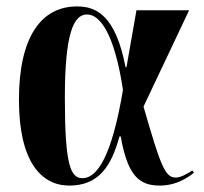

<svg xmlns="http://www.w3.org/2000/svg" viewBox="-20 -568 634 598"><path d="M196 10C287 10 327 -50 352 -143H356C378 -16 417 10 478 10C518 10 553 -5 584 -30L579 -37C560 -25 543 -15 527 -15C494 -15 480 -52 427 -236L569 -536H405L374 -359H371C340 -519 281 -548 220 -548C109 -548 39 -454 39 -257C39 -65 108 10 196 10ZM237 -13C199 -13 182 -56 182 -264C182 -463 209 -523 251 -523C290 -523 336 -467 363 -288C328 -79 282 -13 237 -13Z"/></svg>

Font: Noto Serif Display ExtraCondensed ExtraBold
Style: Regular
Weight: 800
Width: 2
Designer: Monotype Design Team
Foundry: Monotype Imaging Inc.
Version: Version 2.009